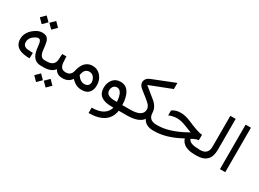

<svg xmlns="http://www.w3.org/2000/svg" viewBox="-36 -1538 3491 2587"><g transform="rotate(30 1709.5 -245.0)"><path d="M479.5 -89.8Q489.3 -89.8 489.3 -54.7V-43Q489.3 0 479.5 0H469.7Q335 0 313 -169.9L302.7 -247.1Q294.4 -306.6 257.3 -306.6Q236.3 -306.6 206.5 -288.6Q135.3 -245.1 134.8 -176.8Q134.3 -107.9 213.4 -100.1Q247.1 -96.7 291.5 -96.2L288.6 -10.3Q200.2 -10.3 143.6 -32.7Q49.3 -70.8 49.3 -174.8Q49.3 -274.4 140.1 -346.2Q205.6 -397.9 265.6 -397.9Q330.1 -397.9 355 -362.3Q376.5 -332 383.3 -270.5Q394 -177.2 397.5 -164.6Q417.5 -89.8 474.1 -89.8ZM281.3 -558.7 348.7 -626.1 416.1 -558.2 348.7 -490.8ZM133 -558.7 200.4 -626.1 267.8 -558.2 200.4 -490.8Z M606 154.7 673.4 87.3 740.8 155.2 673.4 222.6ZM457.7 154.7 525.1 87.3 592.5 155.2 525.1 222.6ZM814.5 -43Q814.5 0 804.7 0H799.8Q717.8 0 681.2 -68.8Q632.8 0 512.2 0H471.2Q433.6 0 433.6 -43V-52.2Q433.6 -89.8 471.2 -89.8H509.8Q630.4 -89.8 636.2 -193.4L641.1 -280.8H706.5L711.4 -192.4Q717.3 -89.8 800.8 -89.8H804.7Q814.5 -89.8 814.5 -47.9Z M1099.6 -78.6Q1148.4 -78.6 1167.5 -112.8Q1175.8 -127.9 1176.3 -146Q1176.8 -169.4 1167.5 -191.9Q1151.4 -230.5 1124 -247.1Q1105 -258.3 1080.1 -258.3Q1000.5 -258.3 986.8 -152.3Q1036.1 -78.6 1099.6 -78.6ZM944.3 -69.8Q898.9 0 807.6 0H797.4Q759.8 0 759.8 -43V-52.2Q759.8 -89.8 797.4 -89.8H805.2Q884.8 -89.8 902.8 -170.9Q918.9 -243.7 950.2 -284.7Q998 -348.1 1078.1 -348.6Q1160.6 -348.6 1212.4 -283.2Q1257.8 -226.6 1257.3 -147.5Q1257.3 -77.1 1222.2 -36.1Q1184.6 8.3 1106.4 8.3Q1014.2 8.3 944.3 -69.8Z M1602.1 -90.3Q1590.8 -261.2 1507.3 -261.2Q1472.2 -261.2 1452.1 -234.9Q1433.1 -208.5 1433.1 -174.3Q1433.1 -92.8 1562 -90.3ZM1686.5 -89.8Q1686.5 -89.8 1724.1 -89.8Q1733.9 -89.8 1733.9 -47.9V-43Q1733.9 0 1724.1 0H1683.1Q1647.9 227.5 1346.2 230.5V146.5Q1558.1 146 1600.6 0L1566.4 -0.5Q1351.6 -0.5 1351.6 -168Q1351.6 -243.7 1394 -297.4Q1437 -351.1 1513.2 -351.1Q1655.3 -351.1 1682.6 -148.9Q1686.5 -118.2 1686.5 -89.8Z M2053.7 -87.4Q1990.7 0 1806.6 0H1717.3Q1679.2 0 1679.2 -43V-52.2Q1679.2 -89.8 1717.3 -89.8H1806.2Q2002.9 -89.8 2003.4 -202.6Q2003.4 -244.6 1963.9 -284.2Q1940.4 -308.1 1817.9 -402.8Q1763.7 -444.8 1763.7 -490.2Q1763.7 -521 1781.7 -544.9Q1800.3 -568.8 1832 -581.5L2180.2 -719.7V-624.5L1842.3 -492.7L2009.3 -356.4Q2087.9 -292 2090.8 -200.2Q2094.7 -89.8 2217.8 -89.8H2225.6Q2235.4 -89.8 2235.4 -52.2V-43Q2235.4 0 2225.6 0H2217.8Q2095.7 0 2053.7 -87.4Z M2581.5 -357.4Q2754.4 -282.2 2816.9 -279.8L2815.9 -194.8Q2773.4 -193.4 2709.5 -154.8Q2731 -91.8 2865.2 -91.8H2871.6Q2881.8 -91.8 2881.8 -54.7V-43Q2881.8 0 2871.6 0H2862.3Q2678.7 0 2639.6 -122.1Q2624 -113.8 2608.9 -105.5Q2408.7 0 2227.5 0H2218.8Q2180.7 0 2180.7 -43V-52.2Q2180.7 -89.8 2218.8 -89.8H2233.4Q2408.2 -89.8 2631.8 -211.4L2668 -231Q2655.3 -234.4 2563 -272Q2480.5 -305.2 2418.9 -305.7Q2356 -305.7 2291 -278.3V-355Q2342.3 -394 2422.9 -394.5Q2495.6 -394.5 2581.5 -357.4Z M2863.8 0Q2825.7 0 2825.7 -43V-52.2Q2825.7 -89.8 2863.8 -89.8H2897Q3019.5 -89.8 3019.5 -214.4V-692.4H3102.5V-211.4Q3102.5 0 2894.5 0Z M3257.3 -692.4H3339.8V-0.5H3257.3Z"/></g></svg>

Font: Dirooz
Style: Regular
Weight: 400
Foundry: DejaVu fonts team - Redesigned by Saber Rastikerdar
Version: Version 0.2.1